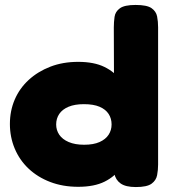

<svg xmlns="http://www.w3.org/2000/svg" viewBox="-20 -748 697 776"><path d="M296 7Q234 7 183 -12.5Q132 -32 95.5 -66.5Q59 -101 39.5 -147.5Q20 -194 20 -247Q20 -300 39.5 -345.5Q59 -391 96 -425Q133 -459 183.5 -478.5Q234 -498 296 -498Q360 -498 402 -477.5Q444 -457 468 -422.5Q492 -388 502 -343.5Q512 -299 512 -252Q513 -200 503 -153Q493 -106 469 -70.5Q445 -35 403 -14Q361 7 296 7ZM320 -163Q358 -163 382.5 -174Q407 -185 419 -203.5Q431 -222 431 -245Q431 -269 419 -287.5Q407 -306 382.5 -316.5Q358 -327 319 -327Q282 -327 257 -316.5Q232 -306 219.5 -287.5Q207 -269 207 -245Q207 -222 219.5 -203.5Q232 -185 257.5 -174Q283 -163 320 -163ZM529 8Q488 8 467.5 -6.5Q447 -21 442 -47L440 -637Q440 -659 443 -680Q446 -701 464.5 -714.5Q483 -728 528 -728Q574 -728 592.5 -715Q611 -702 615 -681.5Q619 -661 619 -638V-83Q619 -61 615 -40Q611 -19 592.5 -5.5Q574 8 529 8Z"/></svg>

Font: Fredoka SemiExpanded
Style: Bold
Weight: 700
Width: 6
Designer: Ben Nathan
Foundry: Milena B. Brandão, Ben Nathan
Version: Version 2.001